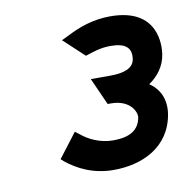

<svg xmlns="http://www.w3.org/2000/svg" viewBox="-57 -856 524 532"><g transform="rotate(-10 205.5 -589.5)"><path d="M82 -434 91 -426C121 -402 164 -379 222 -379C302 -379 382 -414 397 -506C403 -547 388 -577 360 -596C385 -613 405 -638 410 -672C413 -692 423 -800 286 -800C237 -800 197 -785 164 -768L143 -758L201 -704C223 -711 243 -719 273 -719C314 -719 332 -704 327 -672C323 -647 296 -638 258 -638H203L237 -562H246C300 -562 316 -526 314 -511C308 -476 282 -460 235 -460C198 -460 166 -476 146 -493L134 -502Z"/></g></svg>

Font: Charger Sport
Style: BdObl
Weight: 700
Designer: Jasper
Foundry: Cannot Into Space Fonts
Version: Version 1.1